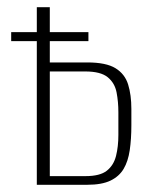

<svg xmlns="http://www.w3.org/2000/svg" viewBox="-20 -512 431 532"><path d="M82 0V-492H118V-339H222Q274 -339 300 -323Q326 -307 335 -278Q344 -249 344 -210V-165Q344 -127 339.5 -96Q335 -65 322.5 -44Q310 -23 286 -11.5Q262 0 222 0ZM118 -24H217Q257 -24 276 -39Q295 -54 301.5 -80Q308 -106 308 -138V-201Q308 -230 303 -256Q298 -282 278.5 -298Q259 -314 216 -314H118ZM11 -398V-423H225V-398Z"/></svg>

Font: Alumni Sans ExtraLight
Style: Regular
Weight: 250
Version: Version 1.018